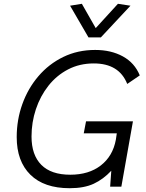

<svg xmlns="http://www.w3.org/2000/svg" viewBox="-20 -983 767 1011"><path d="M433 -344H680L619 0H560L566 -84Q524 -39 473.5 -15.5Q423 8 347 8Q212 8 140 -63Q68 -134 68 -261Q68 -352 97.5 -434.5Q127 -517 182 -581.5Q237 -646 313 -683Q389 -720 481 -720Q565 -720 627 -686Q689 -652 716 -586L650 -541Q607 -649 474 -649Q399 -649 338.5 -617.5Q278 -586 235 -531.5Q192 -477 169 -408Q146 -339 146 -264Q146 -167 197.5 -115Q249 -63 350 -63Q448 -63 511 -112Q574 -161 590 -247L595 -281H421ZM446 -786 349 -953 411 -963 484 -835 601 -963 667 -953 511 -786Z"/></svg>

Font: Livvic
Style: Italic
Weight: 400
Italic angle: -10°
Designer: Jacques Le Bailly, Baron von Fonthausen
Version: Version 1.001; ttfautohint (v1.8.2)